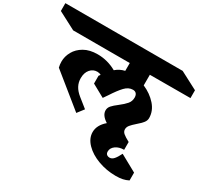

<svg xmlns="http://www.w3.org/2000/svg" viewBox="-371 -1078 1759 1660"><g transform="rotate(30 508.5 -248.0)"><path d="M777 -509Q856 -475 907.5 -416.5Q959 -358 959 -287Q959 -262 941.5 -240Q924 -218 890 -189Q858 -161 842 -141.5Q826 -122 826 -100Q826 -77 845 -60.5Q864 -44 909 -20V58Q859 58 826 82Q793 106 793 141Q793 161 804.5 170.5Q816 180 834 180Q856 180 875 158.5Q894 137 915 94L1082 186V264Q1054 278 1025.5 284Q997 290 957 290Q866 290 782.5 259.5Q699 229 647.5 176Q596 123 596 61Q596 -9 664 -67Q599 -108 599 -158Q599 -184 617.5 -205Q636 -226 673 -254Q716 -287 739 -314Q762 -341 762 -378Q762 -402 750.5 -416Q739 -430 716 -430Q673 -430 637 -392Q601 -354 555 -283Q525 -239 524 -238L397 -308V-386L409 -401Q392 -411 372 -411Q330 -411 302 -378.5Q274 -346 274 -291Q274 -250 292.5 -215Q311 -180 351 -148L441 -76L391 -11L65 -275Q58 -302 58 -333Q58 -384 85 -432.5Q112 -481 166 -512Q220 -543 299 -543Q398 -543 487 -493Q526 -527 576 -538V-616H11L-165 -708V-786H1006L1182 -694V-616L777 -615Z"/></g></svg>

Font: Inknut Antiqua Black
Style: Regular
Weight: 900
Designer: Claus Eggers Sørensen
Foundry: Claus Eggers Sørensen
Version: Version 1.003; ttfautohint (v1.8.2) -l 8 -r 50 -G 200 -x 14 